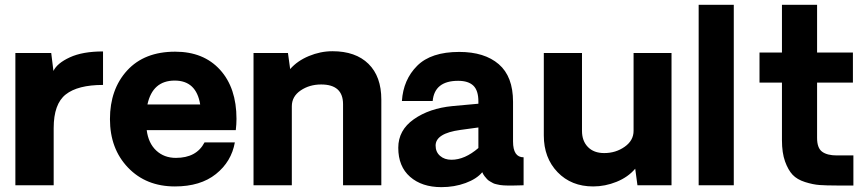

<svg xmlns="http://www.w3.org/2000/svg" viewBox="-20 -770 3598 798"><path d="M408.2 -556.2V-417Q303.2 -417 253.2 -377.4Q203.1 -337.9 203.1 -237.8V0H43.9V-549.8H192.9L202.1 -475.1Q217.3 -507.3 270.3 -531.7Q323.2 -556.2 408.2 -556.2Z M962.9 -275.9Q962.9 -253.9 960 -229H589.8Q596.7 -174.8 629.4 -144.3Q662.1 -113.8 710.9 -113.8Q796.9 -113.8 830.1 -178.2H956.1Q941.9 -98.1 877.4 -46.6Q813 4.9 707 4.9Q586.9 4.9 512 -73.5Q437 -151.9 437 -274.9Q437 -398.9 508.5 -477.1Q580.1 -555.2 708 -555.2Q826.2 -555.2 894.5 -480Q962.9 -404.8 962.9 -275.9ZM706.1 -435.1Q614.3 -435.1 592.8 -335.9H812Q795.9 -435.1 706.1 -435.1Z M1361.8 -557.1Q1458 -557.1 1511.5 -504.6Q1564.9 -452.1 1564.9 -356V0H1405.8V-336.9Q1405.8 -418.9 1314.9 -418.9Q1266.1 -418.9 1229.5 -394Q1192.9 -369.1 1192.9 -328.1V0H1033.7V-549.8H1176.8L1186 -482.9Q1215.8 -517.1 1263.9 -537.1Q1312 -557.1 1361.8 -557.1Z M1814.5 7.8Q1733.4 7.8 1684.3 -35.2Q1635.3 -78.1 1635.3 -155.8Q1635.3 -229 1700 -274.4Q1764.6 -319.8 1860.4 -329.1L1968.3 -338.9V-348.1Q1968.3 -394 1947.3 -414.1Q1926.3 -434.1 1884.3 -434.1Q1786.1 -434.1 1778.3 -350.1H1650.4Q1656.2 -439 1713.9 -496.6Q1771.5 -554.2 1888.7 -554.2Q1993.7 -554.2 2053 -503.2Q2112.3 -452.1 2112.3 -347.2V-182.1Q2112.3 -116.2 2156.2 -116.2V0Q2151.4 0 2137.9 0.5Q2124.5 1 2116.7 1Q2115.7 1 2103 1Q2090.3 1 2087.4 1Q2084.5 1 2073.5 0.5Q2062.5 0 2058.6 -1Q2054.7 -2 2044.7 -3.9Q2034.7 -5.9 2030 -8.5Q2025.4 -11.2 2017.3 -15.6Q2009.3 -20 2004.4 -25.4Q1999.5 -30.8 1993.9 -37.8Q1988.3 -44.9 1984.4 -54.2Q1961.4 -26.4 1915 -9.3Q1868.7 7.8 1814.5 7.8ZM1856.4 -106Q1911.6 -106 1968.3 -154.8V-240.2L1893.6 -230Q1790.5 -215.8 1790.5 -165Q1790.5 -138.2 1809.1 -122.1Q1827.6 -106 1856.4 -106Z M2771 -549.8V0H2629.4L2620.1 -68.8Q2590.3 -33.7 2542.7 -14.4Q2495.1 4.9 2445.3 4.9Q2354.5 4.9 2297.4 -54.4Q2240.2 -113.8 2240.2 -207V-549.8H2398.9V-226.1Q2398.9 -184.1 2423.6 -158.9Q2448.2 -133.8 2491.2 -133.8Q2539.1 -133.8 2576.2 -159.9Q2613.3 -186 2613.3 -226.1V-549.8Z M2883.8 0V-750H3029.8V0Z M3458 1Q3414.1 1 3386.5 -1Q3358.9 -2.9 3325.9 -13.4Q3293 -23.9 3274.4 -43.5Q3255.9 -63 3242.9 -98.9Q3230 -134.8 3230 -187V-426.8H3136.7V-551.8H3230V-750H3376V-551.8H3524.9V-426.8H3376V-196.8Q3376 -154.8 3397 -139.4Q3418 -124 3458 -124H3526.9V1Z"/></svg>

Font: Oakes Grotesk
Style: Bold
Weight: 700
Designer: Samuel Oakes
Foundry: Samuel Oakes
Version: Version 1.0 | wf-rip DC20170320